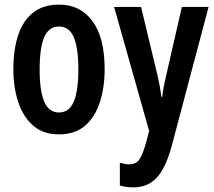

<svg xmlns="http://www.w3.org/2000/svg" viewBox="-20 -573 928 833"><path d="M434 -273Q434 -194 413.5 -130Q393 -66 349.5 -28Q306 10 235 10Q168 10 124.5 -27.5Q81 -65 59.5 -129Q38 -193 38 -273Q38 -358 59 -421Q80 -484 124 -518.5Q168 -553 237 -553Q328 -553 381 -481.5Q434 -410 434 -273ZM152 -271Q152 -179 172 -132Q192 -85 236 -85Q280 -85 300 -132Q320 -179 320 -273Q320 -365 300 -411.5Q280 -458 236 -458Q192 -458 172 -412Q152 -366 152 -271ZM475 -543H592L659 -264Q666 -236 671.5 -207.5Q677 -179 680 -153H684Q686 -176 691.5 -203Q697 -230 705 -263L769 -543H885L724 64Q698 158 659 199Q620 240 558 240Q543 240 529 238Q515 236 500 232V133Q510 136 520 138Q530 140 539 140Q569 140 584 120Q599 100 615 41L627 -5Z"/></svg>

Font: Noto Sans ExtraCondensed SemiBold
Style: Regular
Weight: 600
Width: 2
Designer: Monotype Design Team
Foundry: Monotype Imaging Inc.
Version: Version 2.013; ttfautohint (v1.8.4.7-5d5b)